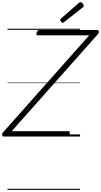

<svg xmlns="http://www.w3.org/2000/svg" viewBox="-70 -1279 946 1799"><path d="M-35 0Q-42 0 -46 -6Q-50 -12 -50 -20.5Q-50 -29 -44 -36L766 -948H285Q275 -948 272 -954Q269 -960 273 -973Q277 -986 283.5 -992Q290 -998 299 -998H841Q852 -998 855.5 -985Q859 -972 849 -961L40 -50H570Q581 -50 583 -44Q585 -38 582 -25Q579 -12 572.5 -6Q566 0 556 0ZM518 -1066Q511 -1066 502.5 -1074.5Q494 -1083 494 -1090Q494 -1093 494.5 -1096Q495 -1099 499 -1103L667 -1250Q672 -1253 675 -1256Q678 -1259 683 -1259Q689 -1259 696.5 -1253.5Q704 -1248 709 -1240.5Q714 -1233 714 -1226Q714 -1222 713 -1218.5Q712 -1215 707 -1211L532 -1073Q527 -1070 524.5 -1068Q522 -1066 518 -1066ZM0 490H680V500H0ZM0 -20H680V0H0ZM0 -505H680V-500H0ZM0 -1010H680V-1000H0Z"/></svg>

Font: Playwrite NZ Guides
Style: Regular
Weight: 400
Designer: Veronika Burian, José Scaglione
Foundry: TypeTogether
Version: Version 1.003